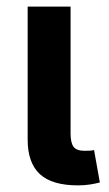

<svg xmlns="http://www.w3.org/2000/svg" viewBox="-20 -560 332 583"><path d="M216.8 2.9Q137.7 2.9 100.8 -31.5Q64 -65.9 64 -135.7V-540H194.3V-154.8Q194.3 -126 203.6 -114Q212.9 -102.1 236.8 -102.1Q247.6 -102.1 254.2 -102.5Q260.7 -103 265.6 -104.5L283.2 -5.9Q272 -2.9 254.6 0Q237.3 2.9 216.8 2.9Z"/></svg>

Font: V-Inter
Style: SemiBold-600
Weight: 600
Designer: Rasmus Andersson
Foundry: rsms
Version: Version 4.000;git-4146feb